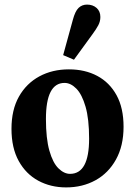

<svg xmlns="http://www.w3.org/2000/svg" viewBox="-20 -801 588 836"><path d="M268 15Q201 15 147 -14Q93 -43 61.5 -100Q30 -157 30 -240Q30 -323 62.5 -380.5Q95 -438 151.5 -468.5Q208 -499 280 -499Q350 -499 403.5 -470.5Q457 -442 487.5 -386.5Q518 -331 518 -249Q518 -166 485 -106.5Q452 -47 395.5 -16Q339 15 268 15ZM285 -44Q368 -44 368 -197Q368 -283 352.5 -336.5Q337 -390 312.5 -415Q288 -440 261 -440Q180 -440 180 -283Q180 -198 195 -145Q210 -92 234.5 -68Q259 -44 285 -44ZM255 -561 297 -714Q307 -752 322 -766.5Q337 -781 359 -781Q384 -781 400.5 -766.5Q417 -752 417 -727Q417 -708 408 -691Q399 -674 382 -651L302 -541Z"/></svg>

Font: Source Serif 4
Style: Bold
Weight: 700
Designer: Frank Grießhammer
Foundry: Adobe
Version: Version 4.005;hotconv 1.1.0;makeotfexe 2.6.0